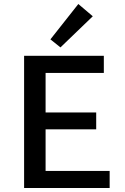

<svg xmlns="http://www.w3.org/2000/svg" viewBox="-20 -936 623 956"><path d="M442 -855 281 -700 231 -740 370 -916ZM207 -85H526V0H100V-658H497V-573H207V-376H459V-292H207Z"/></svg>

Font: EauTestText Semibold
Style: Regular
Weight: 600
Designer: Christian Thalmann (Catharsis Fonts)
Version: Version 0.001;PS 000.001;hotconv 1.0.88;makeotf.lib2.5.64775